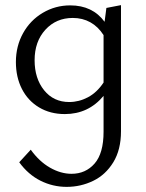

<svg xmlns="http://www.w3.org/2000/svg" viewBox="-20 -440 569 749"><path d="M452 -420V72Q452 144 422 193Q392 242 343.5 265.5Q295 289 240 289Q186 289 138 265Q90 241 55 193L100 144Q133 190 175 214Q217 238 259 238Q314 238 349 198Q384 158 384 74V-66Q325 5 233 5Q176 5 132.5 -21Q89 -47 65.5 -93Q42 -139 42 -198Q42 -260 70 -310.5Q98 -361 147 -390Q196 -419 254 -419Q341 -419 388 -355L395 -409ZM384 -118V-303Q363 -336 332.5 -353Q302 -370 264 -370Q199 -370 157 -324Q115 -278 115 -205Q115 -134 152 -88Q189 -42 250 -42Q288 -42 323 -60.5Q358 -79 384 -118Z"/></svg>

Font: Ysabeau Infant
Style: Regular
Weight: 400
Designer: Christian Thalmann (Catharsis Fonts)
Version: Version 0.003